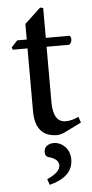

<svg xmlns="http://www.w3.org/2000/svg" viewBox="-57 -613 424 883"><g transform="rotate(-5 155.5 -171.0)"><path d="M304 -36 233 -1Q208 12 191 12Q89 12 89 -108V-397H21L17 -408L45 -438H89V-510L163 -579L177 -576V-438H287Q295 -430 293 -417Q291 -403 281 -397H177V-142Q177 -48 235 -48Q263 -48 295 -63ZM170 47Q200 47 223 70Q245 93 245 129Q245 209 136 237L127 210Q188 183 188 151Q188 122 141 109Q126 105 126 85Q126 67 139 57Q152 47 170 47Z"/></g></svg>

Font: Shafarik
Style: Regular
Weight: 400
Version: Version 1.001; ttfautohint (v1.8.4.7-5d5b)